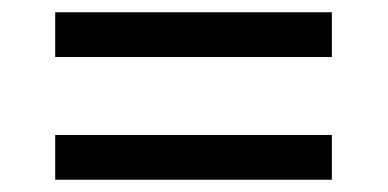

<svg xmlns="http://www.w3.org/2000/svg" viewBox="-20 -479 632 313"><path d="M70 -459H521V-386H70ZM70 -259H521V-186H70Z"/></svg>

Font: tamil15
Style: Book
Weight: 400
Designer: Jelle Bosma - Monotype Design Team
Foundry: Monotype Imaging Inc.
Version: Version 2.003